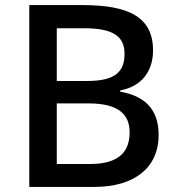

<svg xmlns="http://www.w3.org/2000/svg" viewBox="-20 -734 696 754"><path d="M304 -714H95V0H351C506 0 603 -74 603 -204C603 -315 537 -359 452 -374V-379C535 -394 581 -453 581 -536C581 -667 486 -714 304 -714ZM322 -416H203V-623H310C420 -623 469 -594 469 -523C469 -453 434 -416 322 -416ZM203 -328H327C449 -328 489 -282 489 -214C489 -140 449 -90 334 -90H203Z"/></svg>

Font: Noto Sans Arabic UI Md
Style: Regular
Weight: 500
Designer: Monotype Design Team, Nadine Chahine and Nizar Qandah
Foundry: Monotype Imaging Inc.
Version: Version 2.010